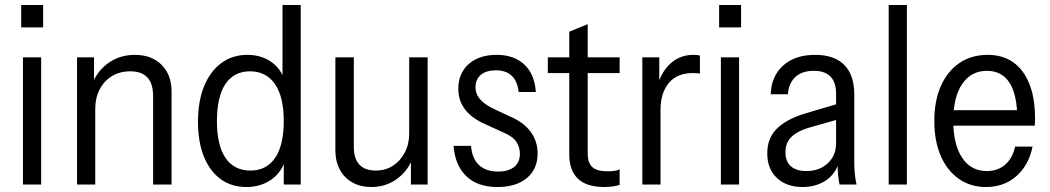

<svg xmlns="http://www.w3.org/2000/svg" viewBox="-20 -740 4209 770"><path d="M72 0V-510H145V0ZM65 -630V-720H153V-630Z M289 0V-510H357V-402H362V0ZM594 0V-354Q594 -405 571 -429.5Q548 -454 503 -454Q460 -454 428.5 -434.5Q397 -415 379.5 -381Q362 -347 362 -304L352 -409Q374 -460 418.5 -490Q463 -520 521 -520Q588 -520 628 -480Q668 -440 668 -373V0Z M1118 0V-111L1126 -105Q1111 -50 1068.5 -20Q1026 10 968 10Q908 10 864.5 -22Q821 -54 797.5 -112.5Q774 -171 774 -251Q774 -334 798.5 -394Q823 -454 867.5 -487Q912 -520 972 -520Q1031 -520 1073 -488Q1115 -456 1127 -396L1113 -391V-720H1186V0ZM984 -56Q1049 -56 1083.5 -107Q1118 -158 1118 -255Q1118 -352 1082.5 -403Q1047 -454 983 -454Q918 -454 884 -403Q850 -352 850 -254Q850 -157 884.5 -106.5Q919 -56 984 -56Z M1469 10Q1426 10 1393.5 -8Q1361 -26 1343 -59.5Q1325 -93 1325 -137V-510H1399V-151Q1399 -103 1421.5 -79.5Q1444 -56 1487 -56Q1526 -56 1556 -75.5Q1586 -95 1603.5 -128.5Q1621 -162 1621 -204L1632 -98Q1610 -48 1567 -19Q1524 10 1469 10ZM1628 0V-105H1621V-510H1695V0Z M1975 10Q1895 10 1850 -33.5Q1805 -77 1799 -155H1869Q1873 -104 1901 -78Q1929 -52 1977 -52Q2019 -52 2042 -70.5Q2065 -89 2065 -124Q2065 -149 2051 -171Q2037 -193 1996 -210L1926 -242Q1873 -265 1845.5 -300.5Q1818 -336 1818 -384Q1818 -446 1859.5 -483Q1901 -520 1972 -520Q2041 -520 2082.5 -481.5Q2124 -443 2129 -371H2060Q2055 -415 2032 -436.5Q2009 -458 1969 -458Q1930 -458 1908.5 -440Q1887 -422 1887 -389Q1887 -365 1903 -344.5Q1919 -324 1957 -305L2025 -273Q2078 -251 2107 -213Q2136 -175 2136 -124Q2136 -62 2093 -26Q2050 10 1975 10Z M2404 10Q2332 10 2297.5 -23.5Q2263 -57 2263 -121V-613L2337 -643V-123Q2337 -87 2355.5 -70Q2374 -53 2416 -53Q2433 -53 2445.5 -55Q2458 -57 2465 -61V1Q2455 5 2438.5 7.5Q2422 10 2404 10ZM2177 -447V-510H2465V-447Z M2556 0V-510H2624V-392H2629V0ZM2629 -299 2615 -394Q2635 -457 2672.5 -488.5Q2710 -520 2760 -520Q2778 -520 2787 -517V-445Q2783 -446 2775.5 -446.5Q2768 -447 2759 -447Q2695 -447 2662 -407Q2629 -367 2629 -299Z M2871 0V-510H2944V0ZM2864 -630V-720H2952V-630Z M3347 0Q3343 -18 3341 -39.5Q3339 -61 3339 -90H3333V-364Q3333 -410 3310.5 -433Q3288 -456 3244 -456Q3195 -456 3168.5 -430Q3142 -404 3140 -362H3071Q3073 -434 3120.5 -477Q3168 -520 3249 -520Q3326 -520 3366 -479.5Q3406 -439 3406 -361V-90Q3406 -68 3408 -45.5Q3410 -23 3415 0ZM3199 10Q3134 10 3095.5 -26.5Q3057 -63 3057 -125Q3057 -185 3094.5 -223Q3132 -261 3206 -284L3351 -327V-264L3221 -227Q3176 -213 3153 -190Q3130 -167 3130 -129Q3130 -93 3151.5 -73.5Q3173 -54 3214 -54Q3266 -54 3299.5 -85Q3333 -116 3333 -166L3345 -91Q3331 -42 3291.5 -16Q3252 10 3199 10Z M3544 0V-720H3617V0Z M3934 10Q3872 10 3825 -23Q3778 -56 3752.5 -115.5Q3727 -175 3727 -255Q3727 -336 3753.5 -395.5Q3780 -455 3828 -487.5Q3876 -520 3941 -520Q4001 -520 4043 -490.5Q4085 -461 4108 -404Q4131 -347 4131 -264Q4131 -257 4130.5 -250.5Q4130 -244 4130 -236H3779V-298H4087L4060 -259Q4060 -359 4029 -407.5Q3998 -456 3938 -456Q3875 -456 3839 -403.5Q3803 -351 3803 -255Q3803 -161 3838.5 -107.5Q3874 -54 3937 -54Q3982 -54 4011.5 -80Q4041 -106 4051 -152H4121Q4106 -78 4056.5 -34Q4007 10 3934 10Z"/></svg>

Font: Instrument Sans SemiCondensed
Style: Regular
Weight: 400
Width: 4
Designer: Rodrigo Fuenzalida
Foundry: fragTYPE
Version: Version 1.000;gftools[0.9.28]